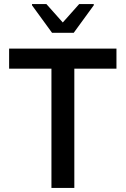

<svg xmlns="http://www.w3.org/2000/svg" viewBox="-20 -928 620 948"><path d="M234 0V-589H25V-688H555V-589H347V0ZM237 -766 138 -902V-908H209L290 -817L371 -908H443V-902L344 -766Z"/></svg>

Font: Saira Thin Medium
Style: Regular
Weight: 500
Version: Version 1.101